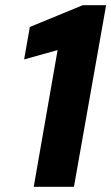

<svg xmlns="http://www.w3.org/2000/svg" viewBox="-20 -720 429 740"><path d="M110 0 202 -527 73 -491 95 -616 299 -700H389L265 0Z"/></svg>

Font: DM Sans 16pt Black
Style: Italic
Weight: 900
Italic angle: -10°
Version: Version 4.004;gftools[0.9.30]